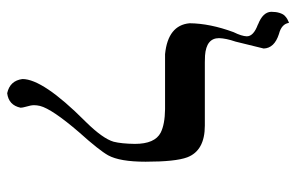

<svg xmlns="http://www.w3.org/2000/svg" viewBox="-160 -626 797 516"><g transform="rotate(90 238.0 -367.5)"><path d="M82 -558.1Q82 -523.9 128.9 -520.5Q137.2 -520 147 -520H316.9Q384.3 -520 402.3 -472.7Q414.1 -440.9 414.1 -360.8Q414.1 -291.5 397 -260.3Q383.3 -235.8 335 -182.1Q272.5 -109.4 264.2 -77.1Q262.2 -68.4 262.2 -61Q262.2 -52.7 266.1 -40Q269 -29.8 269 -24.9Q262.2 7.3 230 11.2Q196.3 3.9 191.9 -29.8Q191.9 -85 304.7 -197.8L305.7 -198.7L306.6 -199.7L308.1 -201.2Q352.1 -246.1 360.4 -274.9Q365.7 -295.9 366.2 -332Q366.2 -385.7 335.9 -401.4Q313.5 -412.6 272.9 -413.1H125Q47.4 -420.9 42 -479Q42.5 -533.7 65.9 -597.2Q76.7 -619.1 77.1 -632.8Q77.1 -650.9 45.4 -662.6L44.9 -663.1Q12.2 -675.8 11.2 -698.2Q11.2 -711.4 14.2 -720.7Q17.1 -730 21.5 -734.4Q25.9 -738.8 30.5 -741.5Q35.2 -744.1 38.1 -745.1L41 -746.1Q43.9 -726.1 70.8 -719.2Q108.9 -707 109.9 -678.2L91.3 -602.5Q82.5 -576.7 82 -558.1Z"/></g></svg>

Font: Linux Libertine Display O
Style: Regular
Weight: 400
Designer: Philipp H. Poll
Foundry: Philipp H. Poll
Version: Version 5.0.9